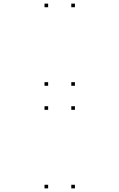

<svg xmlns="http://www.w3.org/2000/svg" viewBox="-20 -831 660 1061"><path d="M394 -791V-811H374V-791ZM246 -791V-811H226V-791ZM246 -357V-377H226V-357ZM394 -357V-377H374V-357ZM394 -224V-244H374V-224ZM246 -224V-244H226V-224ZM246 210V190H226V210ZM394 210V190H374V210Z"/></svg>

Font: Monaspace Argon Dots Var
Style: Regular
Weight: 400
Designer: Riley Cran and the Lettermatic Team
Version: Version 1.100 (Monaspace Argon Dots)